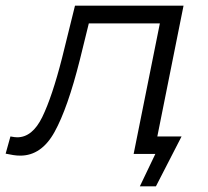

<svg xmlns="http://www.w3.org/2000/svg" viewBox="-67 -546 738 681"><path d="M429 115 484 0H407L500 -463H248L216 -333Q173 -162 126.5 -78Q80 6 5 6Q-8 6 -20 4Q-32 2 -47 -1L-30 -62Q-14 -59 -6 -59Q48 -59 83 -131Q118 -203 153 -340L199 -526H584L491 -62H577L486 115Z"/></svg>

Font: Montserrat
Style: Italic
Weight: 400
Italic angle: -11.3°
Designer: Julieta Ulanovsky
Foundry: Julieta Ulanovsky
Version: Version 9.000; ttfautohint (v1.8.4.7-5d5b)